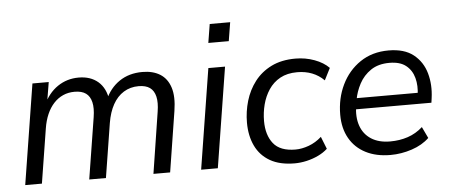

<svg xmlns="http://www.w3.org/2000/svg" viewBox="-49 -809 2170 928"><g transform="rotate(-5 1036.5 -344.5)"><path d="M39.1 0 116.6 -486.3H195.7L177.1 -374.3L167.1 -374.8Q194 -433.9 239.2 -464.6Q284.5 -495.3 341.3 -495.3Q398.8 -495.3 435.4 -463.9Q471.9 -432.6 480.2 -371.9L467.7 -375.3Q492.1 -431.9 538.9 -463.6Q585.7 -495.3 650.4 -495.3Q701.4 -495.3 736.1 -473.8Q770.8 -452.3 785.3 -407.8Q799.7 -363.4 788.7 -294.1L742.2 0H661.2L707.7 -297.7Q714.8 -341.7 708 -370.7Q701.1 -399.8 681.2 -414.2Q661.2 -428.6 626.3 -428.6Q585.9 -428.6 554 -408.9Q522.2 -389.2 501.7 -352.3Q481.3 -315.5 472.7 -263.5L430.7 0H349.7L397.2 -297.7Q404.3 -341.7 397.4 -370.7Q390.6 -399.8 370.6 -414.2Q350.7 -428.6 315.8 -428.6Q284.9 -428.6 259.7 -417.2Q234.4 -405.9 214.7 -384.6Q195 -363.4 181.6 -332.9Q168.2 -302.4 162.1 -263.5L120.1 0Z M980.6 -607.3 995.3 -698H1094.5L1079.8 -607.3ZM892.6 0 970.1 -486.3H1051.1L973.6 0Z M1346.3 8.9Q1274.2 8.9 1226.9 -18.3Q1179.7 -45.5 1156.3 -94.4Q1133 -143.3 1133 -207.2Q1133 -260.6 1148.1 -312.1Q1163.3 -363.6 1194.9 -404.9Q1226.5 -446.2 1275.8 -470.8Q1325.2 -495.3 1393 -495.3Q1441.5 -495.3 1485.1 -479.2Q1528.8 -463.1 1555.2 -436L1525.8 -378.1Q1500.6 -403.4 1468 -416.2Q1435.5 -429 1395.7 -429Q1347.4 -429 1313.1 -410.1Q1278.9 -391.2 1257.5 -358.9Q1236.1 -326.7 1226 -287.6Q1215.9 -248.5 1215.9 -207.6Q1215.9 -139.5 1248.6 -98.4Q1281.4 -57.3 1355.9 -57.3Q1386.5 -57.3 1420.4 -69.6Q1454.3 -82 1482.9 -107.7L1506.6 -47.8Q1487.6 -30.2 1460.9 -17.4Q1434.2 -4.7 1404.5 2.1Q1374.8 8.9 1346.3 8.9Z M1810.9 8.9Q1741.7 8.9 1690.9 -17.2Q1640.1 -43.4 1612.8 -91.6Q1585.4 -139.7 1585.4 -205.6Q1585.4 -285 1617 -350.5Q1648.6 -416.1 1706.9 -455.7Q1765.3 -495.3 1844.8 -495.3Q1921.1 -495.3 1965.5 -460.1Q2009.8 -424.8 2025.7 -368.2Q2041.6 -311.5 2032.6 -247.3L2029.6 -225.5H1647.8L1655.7 -279H1984.4L1966.4 -265.6Q1973.4 -313 1963.1 -351.1Q1952.8 -389.3 1924 -412.2Q1895.3 -435.2 1843.8 -435.2Q1789.7 -435.2 1753.6 -410.7Q1717.6 -386.2 1697.4 -348.3Q1677.2 -310.5 1670.1 -269.2L1666.2 -245.1Q1657.1 -188.1 1672 -145.7Q1686.8 -103.3 1723.5 -79.8Q1760.2 -56.4 1815 -56.4Q1861.2 -56.4 1900.9 -69.7Q1940.7 -83 1973.3 -112.2L1999.5 -57.2Q1966.1 -25.1 1914.9 -8.1Q1863.7 8.9 1810.9 8.9Z"/></g></svg>

Font: Nunito Sans 12pt ExtraLight
Style: Italic
Weight: 200
Italic angle: -9°
Designer: Vernon Adams
Foundry: Vernon Adams
Version: Version 3.101;gftools[0.9.27]